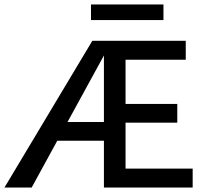

<svg xmlns="http://www.w3.org/2000/svg" viewBox="-27 -841 929 861"><path d="M-7 0 387 -658H475L115 0ZM191 -210 237 -294H489V-210ZM489 -291V-375H768V-291ZM439 0V-658H806V-573H536V-85H837V0ZM381 -751V-821H706V-751Z"/></svg>

Font: Ysabeau Infant SemiBold
Style: Regular
Weight: 600
Designer: Christian Thalmann (Catharsis Fonts)
Version: Version 2.002; featfreeze: ss01,ss02,lnum